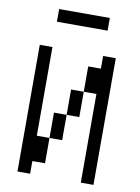

<svg xmlns="http://www.w3.org/2000/svg" viewBox="-90 -872 680 933"><g transform="rotate(10 250.0 -406.0)"><path d="M375 -750H125V-812.5H375ZM62.5 -625H125V-187.5H187.5V-62.5H125V0H62.5ZM187.5 -312.5H250V-187.5H187.5ZM250 -437.5H312.5V-312.5H250ZM312.5 -562.5H375V-625H437.5V0H375V-437.5H312.5Z"/></g></svg>

Font: 寒蝉点阵体 16px
Style: Regular
Weight: 400
Designer: Designed by Warren2060
Foundry: ChillType
Version: Version 1.000